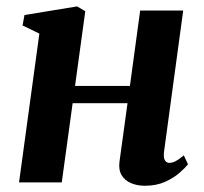

<svg xmlns="http://www.w3.org/2000/svg" viewBox="-20 -570 637 600"><path d="M492.5 -95Q490.5 -76.5 495.5 -68.8Q500.5 -61 509 -61Q518 -61 528 -66Q538 -71 554.5 -84.5L567.5 -56.5Q560 -47 542.2 -31Q524.5 -15 496.8 -2.2Q469 10.5 433 10.5Q408.5 10.5 389.2 2.2Q370 -6 360 -22.8Q350 -39.5 353.5 -65.5L378.5 -247.5H207L173 0H39.5L103 -465L50.5 -490.5L56.5 -523L221 -550L246.5 -535L214.5 -301.5H386L418 -537H552.5Z"/></svg>

Font: Merriweather 60pt
Style: Bold Italic
Weight: 700
Italic angle: -7.8°
Version: Version 2.101